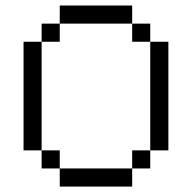

<svg xmlns="http://www.w3.org/2000/svg" viewBox="-20 -687 707 707"><path d="M533.3 -133.3V-66.7H466.7V-133.3ZM533.3 -600V-533.3H466.7V-600ZM533.3 -533.3H600V-133.3H533.3ZM66.7 -133.3V-533.3H133.3V-133.3ZM133.3 -133.3H200V-66.7H133.3ZM133.3 -533.3V-600H200V-533.3ZM200 -66.7H466.7V0H200ZM200 -600V-666.7H466.7V-600Z"/></svg>

Font: Galmuri14 Regular
Style: Regular
Weight: 400
Designer: Lee Minseo (quiple)
Version: Version 2.399;hotconv 1.1.1;makeotfexe 2.6.0 DEVELOPMENT